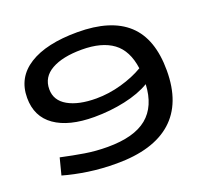

<svg xmlns="http://www.w3.org/2000/svg" viewBox="-124 -855 1074 1010"><g transform="rotate(-20 413.0 -350.0)"><path d="M365 10Q281 10 206.5 -1Q132 -12 69 -30L93 -123Q162 -108 223 -98Q284 -88 350 -88Q498 -88 571 -148Q644 -208 650 -330Q593 -296 510 -278Q427 -260 338 -260Q196 -260 117.5 -315Q39 -370 39 -475Q39 -589 135 -649.5Q231 -710 405 -710Q592 -710 685.5 -624Q779 -538 779 -360Q779 -176 674 -83Q569 10 365 10ZM164 -478Q164 -415 223 -381.5Q282 -348 381 -348Q451 -348 522 -368Q593 -388 647 -420Q633 -523 570 -569.5Q507 -616 395 -616Q288 -616 226 -581Q164 -546 164 -478Z"/></g></svg>

Font: Georama Extended Medium
Style: Regular
Weight: 500
Width: 7
Designer: Jean-Baptiste Levee
Foundry: Production Type
Version: Version 1.000